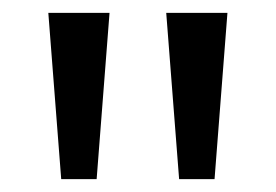

<svg xmlns="http://www.w3.org/2000/svg" viewBox="-20 -734 428 298"><path d="M150 -714 130 -456H75L55 -714ZM333 -714 313 -456H258L238 -714Z"/></svg>

Font: Advent Sans Logo
Style: Regular
Weight: 400
Designer: Types & Symbols
Foundry: Types & Symbols
Version: Version 1.002